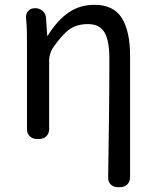

<svg xmlns="http://www.w3.org/2000/svg" viewBox="-20 -577 644 797"><path d="M469 200Q451 200 439.5 188.5Q428 177 429 158Q431 33 432.5 -91Q434 -215 434 -332Q434 -409 413.5 -443Q393 -477 345 -477Q300 -477 269.5 -456Q239 -435 200 -379Q193 -369 188.5 -354Q184 -339 184 -327V-41Q184 -23 172.5 -11.5Q161 0 142 0H134Q115 0 103.5 -11.5Q92 -23 92 -41V-394Q92 -427 91.5 -449.5Q91 -472 88 -503Q87 -520 97 -531.5Q107 -543 126 -543Q144 -543 157 -531.5Q170 -520 171 -503L176 -429H178Q219 -494 265.5 -525.5Q312 -557 372 -557Q451 -557 485.5 -502.5Q520 -448 520 -344V158Q520 177 508.5 188.5Q497 200 478 200Z"/></svg>

Font: Chiron GoRound TC
Style: Regular
Weight: 400
Designer: Ryoko NISHIZUKA 西塚涼子 (kana, bopomofo & ideographs); Paul D. Hunt (Latin, Greek & Cyrillic); Sandoll Communications 산돌커뮤니
Foundry: Adobe
Version: Version 1.000;hotconv 1.1.1;makeotfexe 2.6.0